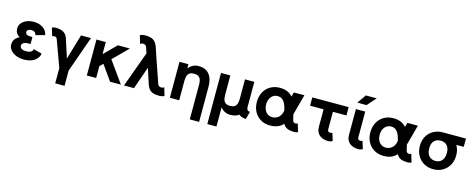

<svg xmlns="http://www.w3.org/2000/svg" viewBox="-39 -1570 6466 2620"><g transform="rotate(15 3194.5 -260.0)"><path d="M255.6 -315.4Q275.1 -315.4 282.8 -315.4Q290.5 -315.4 290.5 -315.4V-216.1Q290.5 -216.1 282.2 -216.1Q273.9 -216.1 255.6 -216.1Q226.6 -216.1 207.2 -208.7Q187.7 -201.4 178 -188.7Q168.2 -176 168.2 -159.9Q168.2 -144 178 -131.6Q187.7 -119.1 207.2 -112.1Q226.6 -105 255.6 -105Q284.9 -105 305.1 -111.3Q325.2 -117.7 336.7 -130Q348.1 -142.3 351.3 -160.6L470.5 -127.9Q462.9 -85.4 434.8 -54.1Q406.7 -22.7 361.3 -5.2Q315.9 12.2 255.6 12.2Q191.7 12.2 142.1 -8.7Q92.5 -29.5 64.6 -64.6Q36.6 -99.6 36.6 -141.6Q36.6 -168 44.7 -190.4Q52.7 -212.9 71.7 -232.2Q90.6 -251.5 122.6 -268.1Q97.4 -282.2 83.5 -298.7Q69.6 -315.2 64.3 -335Q59.1 -354.7 59.1 -377.9Q59.1 -416.5 84.1 -448.9Q109.1 -481.2 153.6 -500.6Q198 -520 255.6 -520Q313.5 -520 355.2 -501.3Q397 -482.7 421.4 -452Q445.8 -421.4 451.2 -384.8L321.5 -349.6Q321.5 -363.5 313.7 -375.7Q305.9 -387.9 291.3 -395.4Q276.6 -402.8 255.6 -402.8Q234.9 -402.8 220.5 -397.8Q206.1 -392.8 198.6 -383.2Q191.2 -373.5 191.2 -359.9Q191.2 -346.2 198.6 -336.2Q206.1 -326.2 220.5 -320.8Q234.9 -315.4 255.6 -315.4Z M886 0 1065.9 -507.8H925.3L820.8 -153.3L741.5 -397.7Q727.3 -448.2 702 -474.5Q676.8 -500.7 642 -510.4Q607.2 -520 564 -520Q551.3 -520 536.9 -516.6Q522.5 -513.2 513.4 -508.3L548.1 -395Q553 -397.5 561.4 -400.1Q569.8 -402.8 576.2 -402.8Q589.4 -402.8 597.8 -398.7Q606.2 -394.5 611.7 -386.4Q617.2 -378.2 620.6 -366.2L754.2 0V214.8H886Z M1263.2 -294.2 1471.2 0H1624.5L1386.7 -332.5ZM1274.9 -167 1615.7 -507.8Q1603.8 -507.8 1580.6 -507.8Q1557.4 -507.8 1530.8 -507.8Q1504.2 -507.8 1481.1 -507.8Q1458 -507.8 1445.8 -507.8L1274.9 -336.9V-507.8H1143.1V0H1274.9Z M1988 -507.8 2113.8 -143.1Q2117.2 -131.6 2124.6 -122.9Q2132.1 -114.3 2142.6 -109.6Q2153.1 -105 2165.8 -105Q2179.7 -105 2188.6 -108.4Q2197.5 -111.8 2205.6 -118.9L2239.3 -3.7Q2229.7 0.7 2220 4.3Q2210.2 7.8 2197.4 10Q2184.6 12.2 2165.8 12.2Q2116 12.2 2082.2 1.1Q2048.3 -10 2027 -34.5Q2005.6 -59.1 1991.9 -99.4L1920.7 -317.1L1809.3 0H1668.7L1851.1 -502L1825.2 -580.1Q1822 -592 1814.5 -600.5Q1806.9 -608.9 1796.4 -613.5Q1785.9 -618.2 1773.2 -618.2Q1759.3 -618.2 1750.4 -614.5Q1741.5 -610.8 1733.4 -603.8L1699.7 -719Q1709.2 -723.6 1719 -727.3Q1728.8 -731 1741.7 -733.2Q1754.6 -735.4 1773.2 -735.4Q1823.2 -735.4 1857.1 -724.2Q1890.9 -713.1 1912.8 -688.6Q1934.8 -664.1 1949.5 -623.8Z M2655.3 214.8H2787.1V-279.3Q2787.1 -396.5 2735 -458.3Q2682.9 -520 2585 -520Q2551.5 -520 2524.7 -509.6Q2497.8 -499.3 2477.5 -483.3Q2457.3 -467.3 2442.4 -449.2V-507.8H2316.4V0H2448.2V-279.3Q2448.2 -319.6 2458.4 -347Q2468.5 -374.5 2491.2 -388.7Q2513.9 -402.8 2551.8 -402.8Q2589.6 -402.8 2612.3 -388.7Q2635 -374.5 2645.1 -347Q2655.3 -319.6 2655.3 -279.3Z M3392.1 12.2Q3342 8.1 3308.6 -10.5Q3275.1 -29.1 3258.4 -55.4Q3241.7 -81.8 3241.7 -108.4V-147.2L3373.5 -228.5V-147.5Q3373.5 -125.5 3385.6 -111.1Q3397.7 -96.7 3421.9 -96.7ZM3241.7 -507.8H3373.5V-228.5Q3373.5 -111.3 3321.4 -49.6Q3269.3 12.2 3171.4 12.2Q3137.9 12.2 3111.9 2.6Q3085.9 -7.1 3066.4 -22.6Q3046.9 -38.1 3032 -55.7V214.8H2902.8V-507.8H3034.7V-228.5Q3034.7 -188.5 3044.8 -160.9Q3054.9 -133.3 3077.6 -119.1Q3100.3 -105 3138.2 -105Q3176 -105 3198.7 -119.1Q3221.4 -133.3 3231.6 -160.9Q3241.7 -188.5 3241.7 -228.5Z M3733.6 -402.8Q3766.4 -402.8 3789.3 -388.5Q3812.3 -374.3 3827.9 -349.9Q3843.5 -325.4 3854.1 -294.2Q3864.7 -262.9 3872.6 -229Q3880.4 -195.1 3887.3 -161.7Q3894.3 -128.4 3902.6 -100.1Q3916.5 -51.5 3941.8 -27.5Q3967 -3.4 4001.5 4.4Q4035.9 12.2 4076.9 12.2Q4089.8 12.2 4104.4 8.8Q4118.9 5.4 4127.4 0.5L4092.8 -112.8Q4088.1 -110.4 4079.6 -107.7Q4071 -105 4064.7 -105Q4046.9 -105 4036.9 -112.8Q4026.9 -120.6 4022 -136.7Q4012.9 -166.5 4005.2 -206.3Q3997.6 -246.1 3987.1 -289.2Q3976.6 -332.3 3959 -373.3Q3941.4 -414.3 3912.8 -447.5Q3884.3 -480.7 3840.6 -500.4Q3796.9 -520 3733.6 -520Q3658.4 -520 3600.5 -486.2Q3542.5 -452.4 3509.8 -392.3Q3477.1 -332.3 3477.1 -253.9Q3477.1 -175.5 3509.8 -115.6Q3542.5 -55.7 3600.5 -21.7Q3658.4 12.2 3733.6 12.2Q3812.5 12.2 3865.6 -19Q3918.7 -50.3 3953.6 -109.9Q3988.5 -169.4 4012.2 -253.9L4080.8 -507.8H3931.4L3873.8 -286.1Q3873.8 -235.8 3861.8 -201Q3849.9 -166.3 3829.6 -145.1Q3809.3 -124 3784.4 -114.5Q3759.5 -105 3733.6 -105Q3697 -105 3668.9 -123.9Q3640.9 -142.8 3624.9 -176.4Q3608.9 -210 3608.9 -253.9Q3608.9 -297.9 3624.9 -331.4Q3640.9 -365 3668.9 -383.9Q3697 -402.8 3733.6 -402.8Z M4581.5 -112.8Q4576.9 -109.9 4568.5 -107.4Q4560.1 -105 4553.7 -105Q4543.7 -105 4536.3 -107.3Q4528.8 -109.6 4524.2 -114.6Q4519.5 -119.6 4517.3 -127.1Q4515.1 -134.5 4515.1 -144.5V-227.8V-285.6V-469H4383.3V-282.7V-228.5V-144.5Q4383.3 -101.6 4397.5 -71.5Q4411.6 -41.5 4436 -23.1Q4460.4 -4.6 4490.8 3.8Q4521.2 12.2 4553.7 12.2Q4575.7 12.2 4591.7 6.3Q4607.7 0.5 4616.2 -4.4ZM4706.1 -390.6V-507.8H4192.4V-390.6Z M5006.8 -112.8Q5002.2 -109.9 4993.8 -107.4Q4985.4 -105 4979 -105Q4969 -105 4961.5 -107.3Q4954.1 -109.6 4949.5 -114.6Q4944.8 -119.6 4942.6 -127.1Q4940.4 -134.5 4940.4 -144.5V-214.8V-282.2V-507.8H4808.6V-282.2V-214.8V-144.5Q4808.6 -101.6 4822.8 -71.5Q4836.9 -41.5 4861.3 -23.1Q4885.7 -4.6 4916.1 3.8Q4946.5 12.2 4979 12.2Q5001 12.2 5017 6.3Q5033 0.5 5041.5 -4.4ZM4934.6 -597.7H4804.2L4891.1 -722.7H5044.9Z M5337.2 -402.8Q5369.9 -402.8 5392.8 -388.5Q5415.8 -374.3 5431.4 -349.9Q5447 -325.4 5457.6 -294.2Q5468.3 -262.9 5476.1 -229Q5483.9 -195.1 5490.8 -161.7Q5497.8 -128.4 5506.1 -100.1Q5520 -51.5 5545.3 -27.5Q5570.6 -3.4 5605 4.4Q5639.4 12.2 5680.4 12.2Q5693.4 12.2 5707.9 8.8Q5722.4 5.4 5731 0.5L5696.3 -112.8Q5691.7 -110.4 5683.1 -107.7Q5674.6 -105 5668.2 -105Q5650.4 -105 5640.4 -112.8Q5630.4 -120.6 5625.5 -136.7Q5616.5 -166.5 5608.8 -206.3Q5601.1 -246.1 5590.6 -289.2Q5580.1 -332.3 5562.5 -373.3Q5544.9 -414.3 5516.4 -447.5Q5487.8 -480.7 5444.1 -500.4Q5400.4 -520 5337.2 -520Q5262 -520 5204 -486.2Q5146 -452.4 5113.3 -392.3Q5080.6 -332.3 5080.6 -253.9Q5080.6 -175.5 5113.3 -115.6Q5146 -55.7 5204 -21.7Q5262 12.2 5337.2 12.2Q5416 12.2 5469.1 -19Q5522.2 -50.3 5557.1 -109.9Q5592 -169.4 5615.7 -253.9L5684.3 -507.8H5534.9L5477.3 -286.1Q5477.3 -235.8 5465.3 -201Q5453.4 -166.3 5433.1 -145.1Q5412.8 -124 5387.9 -114.5Q5363 -105 5337.2 -105Q5300.5 -105 5272.5 -123.9Q5244.4 -142.8 5228.4 -176.4Q5212.4 -210 5212.4 -253.9Q5212.4 -297.9 5228.4 -331.4Q5244.4 -365 5272.5 -383.9Q5300.5 -402.8 5337.2 -402.8Z M6363.3 -507.8H6037.8V-390.6H6363.3ZM5913.1 -250.2Q5913.1 -295.4 5928 -326.8Q5942.9 -358.2 5970.8 -374.4Q5998.8 -390.6 6037.8 -390.6Q6076.9 -390.6 6104.9 -374.4Q6132.8 -358.2 6147.8 -326.8Q6162.8 -295.4 6162.8 -250.2Q6162.8 -205.1 6147.8 -172.5Q6132.8 -139.9 6104.9 -122.4Q6076.9 -105 6037.8 -105Q5998.8 -105 5970.8 -122.4Q5942.9 -139.9 5928 -172.5Q5913.1 -205.1 5913.1 -250.2ZM5781.2 -250.2Q5781.2 -174.1 5814 -114.9Q5846.7 -55.7 5904.7 -21.8Q5962.7 12.2 6037.8 12.2Q6113.5 12.2 6171.3 -21.8Q6229.1 -55.7 6261.9 -114.9Q6294.7 -174.1 6294.7 -250.2Q6294.7 -326.4 6261.8 -384.4Q6229 -442.4 6171.3 -475.1Q6113.5 -507.8 6037.8 -507.8Q5962.6 -507.8 5904.7 -475.1Q5846.7 -442.4 5814 -384.4Q5781.2 -326.4 5781.2 -250.2Z"/></g></svg>

Font: Giphurs
Style: Regular
Weight: 400
Version: Version 2.010